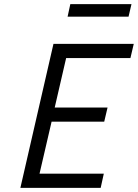

<svg xmlns="http://www.w3.org/2000/svg" viewBox="-20 -903 663 923"><path d="M464 0 479 -68H170L228 -318H481L497 -386H243L298 -624H607L623 -692H237L78 0ZM598 -823 612 -883H318L305 -823Z"/></svg>

Font: RazerF5
Style: Italic
Weight: 400
Foundry: Razer Inc.
Version: Version 2